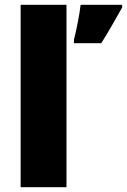

<svg xmlns="http://www.w3.org/2000/svg" viewBox="-20 -846 529 800"><path d="M257 -66V-826H66V-66ZM489 -815V-826H316C311 -783 298 -719 288 -680V-666H402C439 -725 461 -766 489 -815Z"/></svg>

Font: Noto Sans Malayalam UI Black
Style: Regular
Weight: 900
Designer: Jelle Bosma - Monotype Design Team
Foundry: Monotype Imaging Inc.
Version: Version 2.104